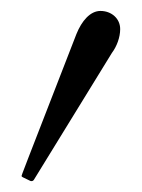

<svg xmlns="http://www.w3.org/2000/svg" viewBox="-20 -729 259 351"><path d="M184.6 -632.3C193.4 -644 199.7 -660.6 199.7 -675.8C199.7 -695.3 183.6 -709 163.6 -709C145 -709 129.4 -690.9 119.6 -666.5C19.5 -409.2 19.5 -408.7 19.5 -407.7C19.5 -406.2 20 -405.8 22 -404.8L35.2 -398.4C36.1 -397.9 36.6 -397.9 37.6 -397.9C39.6 -397.9 41 -398.9 42 -400.4Z"/></svg>

Font: Cardo
Style: Italic
Weight: 400
Designer: David J. Perry
Foundry: David J. Perry
Version: Version 0.99